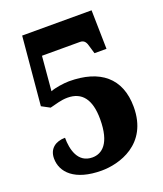

<svg xmlns="http://www.w3.org/2000/svg" viewBox="-134 -803 766 902"><g transform="rotate(-20 248.5 -352.0)"><path d="M219 10C305 10 462 -32 462 -220C462 -365 371 -437 217 -437C192 -437 144 -430 124 -421L139 -593H329C351 -593 359 -579 365 -554L375 -520H435L431 -714H84L53 -372L94 -350C124 -357 151 -367 184 -367C256 -367 294 -319 294 -220C294 -98 247 -63 199 -63C126 -63 109 -136 109 -194C63 -194 27 -170 27 -120C27 -51 84 10 219 10Z"/></g></svg>

Font: Noto Serif Devanagari Condensed Black
Style: Regular
Weight: 900
Width: 3
Designer: Universal Thirst, Indian Type Foundry and the Monotype Design Team
Foundry: Monotype Imaging Inc.
Version: Version 2.004